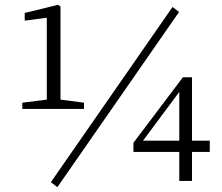

<svg xmlns="http://www.w3.org/2000/svg" viewBox="-20 -754 925 800"><path d="M73 -300H330V-326L232 -339V-727L222 -734L83 -700V-668L175 -680V-339L73 -326ZM660 -281 727 -371V-168H576ZM219 26 726 -704 699 -725 192 5ZM727 0H780V-121H854V-168H780V-432H742L536 -159V-121H727Z"/></svg>

Font: Kiri Minchoo Light
Style: Regular
Weight: 300
Designer: Ryoko NISHIZUKA 西塚涼子 (kana & ideographs); Frank Grießhammer (Latin, Greek & Cyrillic);
akenotsuki.com/eyeben/fonts/ (U+
Foundry: Adobe
akenotsuki.com/eyeben/fonts/
Version: Version 4.002;hotconv 1.0.119;makeotfexe 2.5.65604